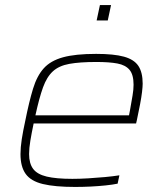

<svg xmlns="http://www.w3.org/2000/svg" viewBox="-20 -731 642 759"><path d="M277 8Q197 8 149.5 -3.5Q102 -15 81.5 -43.5Q61 -72 61 -122Q61 -148 66 -180.5Q71 -213 80 -254Q95 -329 110.5 -380Q126 -431 153 -461Q180 -491 229 -504.5Q278 -518 360 -518Q430 -518 470 -507Q510 -496 527 -470.5Q544 -445 544 -400Q544 -389 541.5 -367.5Q539 -346 533.5 -317.5Q528 -289 521 -256L518 -243H113Q105 -205 100 -175Q95 -145 95 -122Q95 -85 111 -63.5Q127 -42 164.5 -33Q202 -24 266 -24Q295 -24 328.5 -26Q362 -28 394.5 -31Q427 -34 452 -38L445 -5Q426 -1 397.5 2Q369 5 338 6.5Q307 8 277 8ZM120 -275H490L494 -296Q500 -330 504 -353.5Q508 -377 508 -396Q508 -436 492 -455Q476 -474 444 -480Q412 -486 361 -486Q295 -486 254 -478.5Q213 -471 189 -449Q165 -427 150 -385.5Q135 -344 120 -275ZM362 -650 375 -711H419L406 -650Z"/></svg>

Font: Saira SemiExpanded Thin
Style: Italic
Weight: 250
Width: 6
Italic angle: -12°
Designer: Hector Gatti with collaboration of the Omnibus-Type team
Foundry: Omnibus-Type
Version: Version 1.101